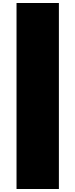

<svg xmlns="http://www.w3.org/2000/svg" viewBox="-20 -1258 502 1278"><path d="M372 -1238H90V0H372Z"/></svg>

Font: Poland Can Into
Style: BigWritings
Weight: 700
Foundry: Cannot Into Space Fonts
Version: Version 0.92